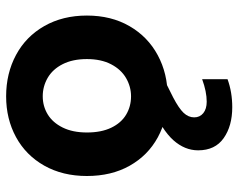

<svg xmlns="http://www.w3.org/2000/svg" viewBox="-94 -452 760 611"><g transform="rotate(-90 285.5 -147.0)"><path d="M30.4 -250Q30.4 -327 63.3 -385.5Q96.3 -444 154.1 -475.5Q211.9 -507 283.9 -507Q357 -507 415.6 -475.5Q474.3 -444 507.6 -385.5Q541 -327 541 -250Q541 -172.5 507.2 -114.2Q473.5 -56 414.9 -24.5Q356.3 7 284 7Q210.7 7 153.1 -24.5Q95.6 -56 63 -114Q30.4 -172 30.4 -250ZM402.5 -250Q402.5 -295.3 386.3 -327.1Q370.2 -358.8 342.9 -374.7Q315.6 -390.5 284.1 -390.5Q252.6 -390.5 226.5 -374.7Q200.4 -358.8 184.7 -327.1Q168.9 -295.3 168.9 -249.7Q168.9 -204.2 184.1 -172.5Q199.3 -140.9 225.5 -125.2Q251.7 -109.5 284 -109.5Q314.8 -109.5 342.2 -125.4Q369.6 -141.4 386 -173Q402.5 -204.7 402.5 -250ZM112.1 104Q112.1 61.4 144.4 25.1Q176.7 -11.2 255.4 -45.7L297.9 -64.7L329.5 0L280.5 24.5Q246 42.5 231.5 57.7Q217 73 217 91.5Q217 109.4 230.4 120.4Q243.9 131.3 266.9 131.3Q298.9 131.3 338.4 116.8V197.6Q297.4 212.6 249.3 212.6Q189.7 212.6 150.9 185.3Q112.1 158 112.1 104Z"/></g></svg>

Font: AF Albert Sans Medium
Style: Regular
Weight: 500
Designer: Andreas Rasmussen
Foundry: a.Foundry
Version: Version 1.300;Glyphs 3.2 (3231)